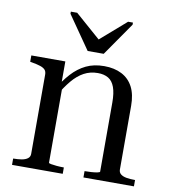

<svg xmlns="http://www.w3.org/2000/svg" viewBox="-84 -823 795 895"><g transform="rotate(10 314.0 -375.5)"><path d="M288 -584H364L473 -741V-751H450L319 -637H339L209 -751H179V-741ZM33 0V-30H34Q56 -30 73.5 -33Q91 -36 101.5 -44Q112 -52 112 -66V-441Q112 -456 104.5 -464Q97 -472 82 -477Q67 -482 44 -486L33 -488V-518H194V-413L201 -404V-40Q201 -37 211.5 -35Q222 -33 238.5 -31.5Q255 -30 273 -30V0ZM610 0H371V-30Q385 -30 402 -31Q419 -32 431 -34.5Q443 -37 443 -40V-367Q443 -412 433 -439.5Q423 -467 403 -479Q383 -491 353 -491Q317 -491 287.5 -475Q258 -459 232.5 -428.5Q207 -398 182 -355L166 -379Q194 -426 224 -459Q254 -492 291 -510Q328 -528 377 -528Q425 -528 460 -510Q495 -492 513.5 -456.5Q532 -421 532 -367V-66Q532 -52 542 -44Q552 -36 569.5 -33Q587 -30 609 -30H610Z"/></g></svg>

Font: Roboto Serif 144pt
Style: Regular
Weight: 400
Version: Version 1.008